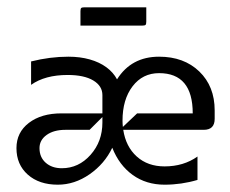

<svg xmlns="http://www.w3.org/2000/svg" viewBox="-20 -500 630 525"><path d="M200 -430V-469Q200 -476 202 -478Q204 -480 211 -480H380V-441Q380 -434 378 -432Q376 -430 369 -430ZM260 -190V-240Q260 -265 235 -280Q210 -295 165 -295Q103 -295 65 -268V-332Q117 -345 167 -345Q199 -345 225.5 -337.5Q252 -330 271 -316Q290 -302 300 -283Q339 -345 415 -345Q483 -345 525 -304.5Q567 -264 567 -198V-175Q567 -145 537 -145H317Q324 -99 354 -72Q384 -45 430 -45Q482 -45 520 -72V-8Q476 5 430 5Q380 5 343 -21.5Q306 -48 287 -96Q266 -52 225 -23.5Q184 5 138 5Q87 5 56 -22.5Q25 -50 25 -95Q25 -138 59 -164Q93 -190 148 -190ZM260 -180 225 -145H159Q127 -145 107.5 -131Q88 -117 88 -95Q88 -70 105 -55Q122 -40 149 -40Q195 -40 227.5 -76.5Q260 -113 260 -165ZM316 -153 355 -190H507Q507 -300 415 -300Q370 -300 342.5 -264Q315 -228 315 -170Q315 -162 316 -153Z"/></svg>

Font: Glametrix
Style: Regular
Weight: 500
Designer: gluk
Foundry: gluk
Version: Version 0.40